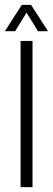

<svg xmlns="http://www.w3.org/2000/svg" viewBox="-24 -768 217 788"><path d="M60.5 0V-600H109.5V0ZM-4 -640 65.5 -748H103.5L173 -640H132L85 -716L38 -640Z"/></svg>

Font: Big Shoulders Stencil Text Thin ExtraLight
Style: Regular
Weight: 250
Version: Version 2.001